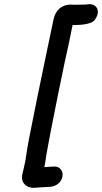

<svg xmlns="http://www.w3.org/2000/svg" viewBox="-20 -817 492 926"><path d="M145 89Q105 89 90 59Q86 49 86 38Q86 30 88 22Q95 -5 103 -45Q111 -102 119 -143Q151 -308 210 -589Q228 -677 239 -727Q245 -756 268 -777Q292 -795 320 -795Q329 -795 336 -794Q377 -794 393 -795L411 -797Q424 -797 435 -791Q452 -780 452 -760Q452 -755 451 -750Q448 -737 438 -722Q420 -696 330 -696Q314 -613 292 -517Q257 -350 222 -170Q209 -102 203 -67Q199 -36 194 -11L242 -14Q263 -14 274 1Q282 12 282 25Q282 30 281 35Q277 56 260.5 69Q244 82 223 84Q180 86 168 87Q156 88 145 89Z"/></svg>

Font: Bad Comic
Style: Italic
Weight: 400
Italic angle: -11°
Designer: GGBotNet
Foundry: GGBotNet
Version: 0.95